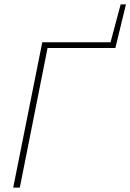

<svg xmlns="http://www.w3.org/2000/svg" viewBox="-20 -852 592 872"><path d="M40 0 172 -660H482L528 -832H552L504 -634H196L70 0Z"/></svg>

Font: Source Sans 3 VF
Style: Italic
Weight: 200
Italic angle: -11°
Designer: Paul D. Hunt
Foundry: Adobe Systems Incorporated
Version: Version 3.042;hotconv 1.0.118;makeotfexe 2.5.65603